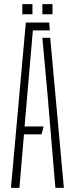

<svg xmlns="http://www.w3.org/2000/svg" viewBox="-20 -909 362 929"><path d="M33 0 105 -800H218L221 -762H139L113 -461L99 -297H191L181 -259H96L74 0ZM248 0 209 -463 185 -726H223L289 0ZM185 -840V-889H234V-840ZM88 -840V-889H137V-840Z"/></svg>

Font: Big Shoulders Stencil Text Thin Thin
Style: Regular
Weight: 250
Version: Version 2.001